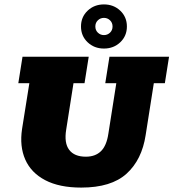

<svg xmlns="http://www.w3.org/2000/svg" viewBox="-20 -840 786 870"><path d="M348 10Q249 10 185 -23.5Q121 -57 94.5 -117Q68 -177 80 -256L113 -463H63L82 -583H382L363 -463H313L280 -253Q270 -192 293.5 -161Q317 -130 369 -130Q412 -130 437.5 -155Q463 -180 471 -234L507 -463H457L476 -583H746L727 -463H677L640 -228Q623 -116 553.5 -53Q484 10 348 10ZM451 -620Q407 -620 377 -648.5Q347 -677 347 -720Q347 -763 377 -791.5Q407 -820 451 -820Q495 -820 525 -791.5Q555 -763 555 -720Q555 -677 525 -648.5Q495 -620 451 -620ZM451 -681Q467 -681 478.5 -692Q490 -703 490 -720Q490 -737 478.5 -748Q467 -759 451 -759Q435 -759 423.5 -748Q412 -737 412 -720Q412 -703 423.5 -692Q435 -681 451 -681Z"/></svg>

Font: Rokkitt SemiBold Black
Style: Italic
Weight: 900
Italic angle: -9°
Version: Version 3.103